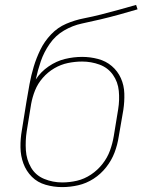

<svg xmlns="http://www.w3.org/2000/svg" viewBox="-20 -755 616 783"><path d="M233 8H234Q266 8 299 0.5Q332 -7 361.5 -26Q391 -45 413 -73Q435 -101 447 -132.5Q459 -164 464 -197L483 -307Q488 -340 487 -373.5Q486 -407 473 -436Q460 -465 436 -485.5Q412 -506 380 -514.5Q348 -523 315 -523Q280 -523 245 -514.5Q210 -506 178 -484Q146 -462 126 -431Q134 -469 146.5 -505.5Q159 -542 182.5 -576Q206 -610 241 -630.5Q276 -651 314 -659Q352 -667 390 -676Q428 -685 466 -695.5Q504 -706 541 -717L535 -735Q500 -725 464 -715Q428 -705 392.5 -696Q357 -687 321 -680Q285 -673 250 -658Q215 -643 188 -614.5Q161 -586 144.5 -552Q128 -518 117.5 -483Q107 -448 100.5 -412.5Q94 -377 88 -341L69 -223Q63 -189 63.5 -154Q64 -119 75.5 -88Q87 -57 110 -34Q133 -11 166 -1.5Q199 8 233 8ZM234 -11Q195 -11 160 -25.5Q125 -40 106.5 -72Q88 -104 85.5 -142.5Q83 -181 89 -220L107 -331Q112 -359 123 -386.5Q134 -414 154.5 -437.5Q175 -461 201.5 -476.5Q228 -492 257 -498Q286 -504 315 -504Q352 -504 386 -491.5Q420 -479 440.5 -450Q461 -421 464.5 -384Q468 -347 462 -310L444 -200Q439 -170 428.5 -141Q418 -112 398 -86.5Q378 -61 351 -43Q324 -25 294 -18Q264 -11 234 -11Z"/></svg>

Font: Iosevka Sparkle Thin Oblique
Style: Regular
Weight: 100
Italic angle: -9°
Designer: Belleve Invis
Foundry: Belleve Invis
Version: Version 4.5.0; ttfautohint (v1.8.3)